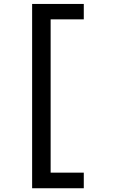

<svg xmlns="http://www.w3.org/2000/svg" viewBox="-20 -832 602 998"><path d="M147 146.5V-811.5H415.5V-731.4H243.2V65.4H415.5V146.5Z"/></svg>

Font: Reddit Mono SemiBold
Style: Regular
Weight: 600
Monospace: yes
Designer: Stephen Hutchings
Foundry: Reddit
Version: Version 1.014